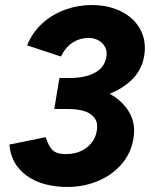

<svg xmlns="http://www.w3.org/2000/svg" viewBox="-20 -732 599 764"><path d="M17.3 -156.8 162.1 -186.2 164.2 -179.9Q172.8 -152.3 188.4 -135.6Q204.1 -118.9 241.5 -118.9Q294.8 -118.9 329.1 -148.1Q363.4 -177.3 366.4 -222.2Q369.8 -256.2 341.2 -277.2Q312.6 -298.3 248.3 -298.3H195.9L212.8 -398.3H249.7Q328.5 -398.3 392.3 -370.8Q456.1 -343.3 489.1 -293.7Q522.1 -244.1 510.8 -179.7Q500.8 -120.4 462.1 -76.8Q423.4 -33.2 367.1 -10.6Q310.8 12 249.3 12Q148.6 12 86.1 -33.1Q23.7 -78.1 17.3 -156.8ZM216.4 -421.7H258.4Q322.3 -421.7 361.5 -444.8Q400.7 -467.8 404.2 -514.1Q405.6 -531.6 396.7 -547.2Q387.9 -562.8 370.7 -571.9Q353.5 -581.1 332.2 -581.1Q299.3 -581.1 270.7 -563.7Q242.1 -546.3 222.5 -507.1L87.9 -551.4Q108.8 -603.4 149.1 -639.6Q189.3 -675.8 240.4 -693.9Q291.4 -712 344.4 -712Q411.6 -712 463 -686.1Q514.3 -660.1 538.8 -614Q563.3 -567.9 553.8 -509.9Q544.1 -449.9 498.8 -409.2Q453.4 -368.4 387.1 -348.5Q320.8 -328.6 248.1 -328.6H200.9Z"/></svg>

Font: Oak Sans Light Italic
Style: Regular
Weight: 400
Italic angle: -9.5°
Foundry: Erik Kennedy, Walven
Version: Version 1.000;Glyphs 3.1.2 (3151)